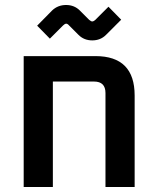

<svg xmlns="http://www.w3.org/2000/svg" viewBox="-20 -750 631 770"><path d="M75 0V-525H363Q520 -525 520 -367V0H403V-377Q403 -423 357 -423H192V0ZM129 -647 189 -708Q212 -730 245 -730Q278 -730 300 -708L338 -670Q345 -664 350 -664Q355 -664 362 -670L415 -723L466 -671L405 -610Q383 -588 350 -588Q317 -588 295 -610L257 -648Q251 -655 245.5 -655Q240 -655 233 -648L180 -595Z"/></svg>

Font: Oxanium ExtraLight SemiBold
Style: Regular
Weight: 600
Version: Version 2.000